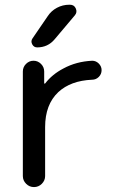

<svg xmlns="http://www.w3.org/2000/svg" viewBox="-20 -800 490 800"><path d="M271.5 -780.3Q289.1 -780.3 295.9 -764.6Q302.7 -749 292 -736.3L208 -636.7Q179.7 -602.5 134.8 -602.5Q121.1 -602.5 114.3 -615.2Q107.4 -627.9 115.2 -639.6L178.7 -732.4Q193.4 -754.9 217.3 -767.6Q241.2 -780.3 268.6 -780.3ZM75.2 -502Q75.2 -520.5 88.4 -533.7Q101.6 -546.9 119.6 -546.9Q137.7 -546.9 150.9 -533.7Q164.1 -520.5 164.1 -502V-453.1Q164.1 -452.1 165.5 -451.7Q167 -451.2 168 -452.1Q197.3 -490.2 244.1 -514.6Q297.9 -543.9 364.3 -546.9Q379.9 -546.9 391.6 -535.2Q403.3 -523.4 403.3 -507.8Q403.3 -491.2 391.6 -479.5Q379.9 -467.8 363.3 -467.8Q274.4 -463.9 222.7 -416Q168 -364.3 168 -270.5V-66.4Q168 -47.9 154.3 -34.2Q140.6 -20.5 121.6 -20.5Q102.5 -20.5 88.9 -34.2Q75.2 -47.9 75.2 -66.4Z"/></svg>

Font: Gen Jyuu Gothic P Regular
Style: Regular
Weight: 400
Designer: [Source Han Sans]
Ryoko NISHIZUKA  (kana & ideographs); Paul D. Hunt (Latin, Greek & Cyrillic); Wenlong ZHANG  (bopomofo
Version: Version 1.002.20150607